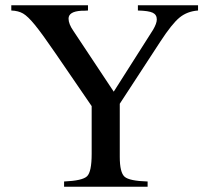

<svg xmlns="http://www.w3.org/2000/svg" viewBox="-20 -711 794 731"><path d="M734 -691V-671Q693 -668 664 -644.5Q635 -621 590 -552L436 -316V-114Q436 -54 454.5 -38Q473 -22 542 -20V0H224V-20Q294 -23 311.5 -40Q329 -57 329 -125V-307L192 -507Q140 -583 113 -616Q86 -649 68 -659.5Q50 -670 23 -671V-691H315V-671Q304 -670 289 -670Q241 -667 241 -640Q241 -620 259 -594L413 -362L563 -598Q577 -622 577 -637Q577 -655 561.5 -662.5Q546 -670 505 -671V-691Z"/></svg>

Font: MM Ethnic
Style: Regular
Weight: 400
Designer: Khon Soe Zaw Thu
Version: Version 1.00 July 18, 2016, initial release